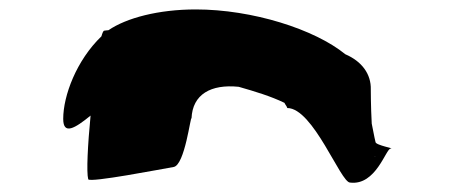

<svg xmlns="http://www.w3.org/2000/svg" viewBox="-20 -708 958 407"><path d="M114 -456C114 -421 139 -436 172 -463C166 -401 163 -343 167 -328C170 -320 324 -350 348 -354C372 -358 384 -464 386 -457C388 -508 427 -530 486 -524C521 -514 554 -504 583 -490C584 -487 588 -483 589 -479C644 -479 702 -321 722 -321C777 -314 798 -393 808 -393C819 -393 776 -400 776 -407C776 -407 773 -419 768 -446C766 -482 766 -518 766 -518C767 -551 747 -578 712 -593C647 -646 515 -688 395 -688C316 -688 248 -670 210 -644C206 -644 203 -643 201 -643C199 -643 197 -638 195 -631C142 -580 114 -505 114 -456ZM774 -377C775 -377 776 -376 775 -376C775 -376 774 -377 774 -377Z"/></svg>

Font: Ampere
Style: UltExt
Weight: 400
Version: Version 1